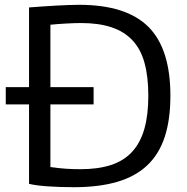

<svg xmlns="http://www.w3.org/2000/svg" viewBox="-20 -769 780 800"><path d="M4 -406H101V-738Q127 -740 155.5 -742Q184 -744 211.5 -745.5Q239 -747 264 -748Q289 -749 309 -749Q506 -749 598 -657.5Q690 -566 690 -370Q690 -271 666.5 -199Q643 -127 594 -80.5Q545 -34 469 -11.5Q393 11 288 11Q230 11 179.5 7.5Q129 4 101 -3V-334H4ZM315 -64Q389 -64 442.5 -81.5Q496 -99 530.5 -136.5Q565 -174 581.5 -232Q598 -290 598 -370Q598 -450 582 -507.5Q566 -565 531.5 -601.5Q497 -638 444 -655.5Q391 -673 318 -673Q292 -673 256 -671Q220 -669 190 -666V-406H370V-334H190V-73Q226 -68 254 -66Q282 -64 315 -64Z"/></svg>

Font: Encode Sans
Style: Regular
Weight: 400
Designer: Pablo Impallari, Andres Torresi
Foundry: Pablo Impallari, Andres Torresi
Version: Version 1.000; ttfautohint (v1.00) -l 8 -r 50 -G 200 -x 14 -